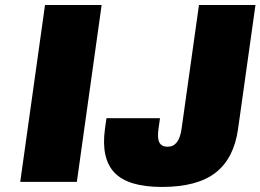

<svg xmlns="http://www.w3.org/2000/svg" viewBox="-20 -720 1031 760"><path d="M158.2 -700.2H382.3L284.2 0H60.1ZM395.5 -210 401.4 -252H613.3L607.4 -210Q602.1 -173.3 610.8 -156.2Q619.6 -139.2 643.6 -139.2Q689 -139.2 698.7 -210L767.6 -700.2H991.2L922.4 -210Q906.2 -93.3 833.5 -36.6Q760.7 20 621.1 20Q486.8 20 433.1 -36.6Q379.4 -93.3 395.5 -210Z"/></svg>

Font: Fivo Sans Black
Style: Regular
Weight: 900
Designer: Alexander Slobzheninov
Foundry: Alexander Slobzheninov
Version: 1.0